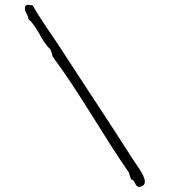

<svg xmlns="http://www.w3.org/2000/svg" viewBox="-20 -726 687 780"><path d="M545 34C601 26 542 -44 521 -77C425 -228 327 -374 232 -521C191 -585 147 -643 113 -704C96 -705 94 -710 83 -702C75 -679 94 -670 96 -648C135 -613 147 -560 185 -525C189 -516 191 -506 194 -496C307 -344 397 -178 505 -23C505 -13 511 -8 512 2C532 7 525 29 545 34Z"/></svg>

Font: Yuji Syuku Std R
Style: Regular
Weight: 400
Designer: Kataoka Yuji
Foundry: Kinuta Font Factory
Version: Version 3.000;hotconv 1.0.111;makeotfexe 2.5.65597